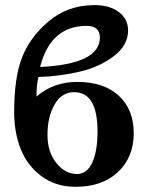

<svg xmlns="http://www.w3.org/2000/svg" viewBox="-20 -718 594 748"><path d="M317.9 -617.2Q176.8 -617.2 136.2 -457Q369.1 -468.3 369.1 -571.8Q368.7 -617.2 317.9 -617.2ZM165 -191.9Q165 -126 199.5 -83Q233.9 -40 279.8 -40Q318.8 -40 339.4 -84.5Q359.9 -128.9 359.9 -206.1Q359.9 -358.9 269 -358.9Q220.2 -358.9 192.6 -310.8Q165 -262.7 165 -191.9ZM166 -631.8Q241.2 -697.8 347.2 -698.2Q407.2 -698.2 443.1 -671.1Q479 -644 479 -599.1Q479 -543 425.5 -501Q372.1 -459 294.9 -439.9Q217.8 -420.9 129.9 -418Q122.1 -388.2 122.1 -341.8Q188 -398.9 280.8 -398.9Q383.8 -398.9 442.4 -345.5Q501 -292 501 -199Q501 -106 439.9 -48.1Q378.9 9.8 274.9 9.8Q197.8 9.8 142.3 -31Q86.9 -71.8 61 -136.5Q35.2 -201.2 35.2 -280.8Q35.2 -415.5 65.7 -493.7Q96.2 -571.8 166 -631.8Z"/></svg>

Font: Linux Biolinum O
Style: Bold
Weight: 700
Designer: Philipp H. Poll
Foundry: Philipp H. Poll
Version: Version 1.3.2